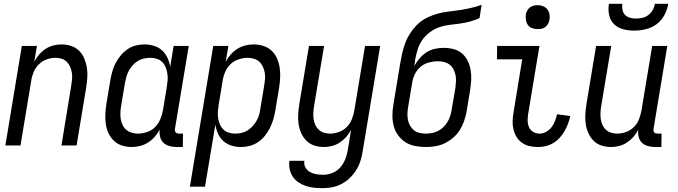

<svg xmlns="http://www.w3.org/2000/svg" viewBox="-20 -760 3540 1003"><path d="M8 0 94 -520H173L159 -438Q170 -458 184.5 -475Q199 -492 218 -504.5Q237 -517 258.5 -522.5Q280 -528 301 -528Q327 -528 351.5 -520Q376 -512 393.5 -494.5Q411 -477 420.5 -454Q430 -431 434 -405.5Q438 -380 436 -353.5Q434 -327 430 -301L380 0H301L352 -312Q355 -329 356.5 -346Q358 -363 355.5 -379.5Q353 -396 346.5 -411Q340 -426 329 -437Q318 -448 302.5 -453Q287 -458 270 -458Q247 -458 223.5 -449.5Q200 -441 182.5 -423.5Q165 -406 155.5 -383Q146 -360 143 -337L87 0Z M668 8Q641 8 616.5 0Q592 -8 574.5 -25Q557 -42 546.5 -65Q536 -88 532.5 -113.5Q529 -139 530.5 -166Q532 -193 536 -219L556 -339Q560 -362 566 -384.5Q572 -407 583 -428.5Q594 -450 609.5 -469Q625 -488 645 -502Q665 -516 688 -522Q711 -528 734 -528Q760 -528 784.5 -520.5Q809 -513 826.5 -497Q844 -481 854.5 -458.5Q865 -436 869 -411L887 -520H966L894 -87Q893 -82 894 -77Q895 -72 897.5 -68.5Q900 -65 905 -63.5Q910 -62 915 -62H936L935 8H903Q884 8 865.5 3Q847 -2 834 -14Q821 -26 816.5 -45Q812 -64 814 -83Q804 -63 788.5 -45.5Q773 -28 753.5 -15.5Q734 -3 711.5 2.5Q689 8 668 8ZM700 -62Q723 -62 747.5 -70Q772 -78 789.5 -95.5Q807 -113 817 -136.5Q827 -160 831 -183L851 -303Q854 -321 855.5 -339Q857 -357 854.5 -374Q852 -391 846 -407Q840 -423 828.5 -435Q817 -447 800.5 -452.5Q784 -458 766 -458Q750 -458 733 -454.5Q716 -451 701 -442Q686 -433 674 -420Q662 -407 653.5 -391.5Q645 -376 640.5 -360Q636 -344 633 -328L613 -208Q610 -191 609 -173.5Q608 -156 610.5 -139.5Q613 -123 620 -108Q627 -93 639 -82.5Q651 -72 667 -67Q683 -62 700 -62Z M972 215 1094 -520H1173L1159 -437Q1169 -457 1184.5 -474.5Q1200 -492 1219.5 -504.5Q1239 -517 1261.5 -522.5Q1284 -528 1305 -528Q1332 -528 1356.5 -520Q1381 -512 1399 -495Q1417 -478 1427 -455Q1437 -432 1441 -406.5Q1445 -381 1443.5 -354Q1442 -327 1438 -301L1418 -181Q1414 -158 1407.5 -135.5Q1401 -113 1390 -91.5Q1379 -70 1364 -51Q1349 -32 1328.5 -18Q1308 -4 1285 2Q1262 8 1239 8Q1213 8 1189 0.5Q1165 -7 1147 -23Q1129 -39 1119 -61.5Q1109 -84 1105 -109L1051 215ZM1208 -62Q1224 -62 1240.5 -65.5Q1257 -69 1272 -78Q1287 -87 1299 -100Q1311 -113 1320 -128.5Q1329 -144 1333.5 -160Q1338 -176 1340 -192L1360 -312Q1363 -329 1364.5 -346.5Q1366 -364 1363 -380.5Q1360 -397 1353 -412Q1346 -427 1334.5 -437.5Q1323 -448 1307 -453Q1291 -458 1274 -458Q1251 -458 1226.5 -450Q1202 -442 1184 -424.5Q1166 -407 1156 -383.5Q1146 -360 1143 -337L1123 -217Q1120 -199 1118.5 -181Q1117 -163 1119 -146Q1121 -129 1127.5 -113Q1134 -97 1145.5 -85Q1157 -73 1173.5 -67.5Q1190 -62 1208 -62Z M1664 223Q1641 223 1619 220.5Q1597 218 1576.5 211Q1556 204 1538.5 192Q1521 180 1509.5 163Q1498 146 1493.5 124.5Q1489 103 1492 80H1570Q1567 99 1575.5 114.5Q1584 130 1599 138.5Q1614 147 1632 150Q1650 153 1669 153Q1693 153 1717.5 143Q1742 133 1758.5 113.5Q1775 94 1784 70.5Q1793 47 1797 23L1814 -82Q1804 -62 1789 -45Q1774 -28 1755 -15.5Q1736 -3 1714.5 2.5Q1693 8 1672 8Q1646 8 1621.5 0Q1597 -8 1580 -25.5Q1563 -43 1553 -66Q1543 -89 1539.5 -114.5Q1536 -140 1538 -166.5Q1540 -193 1544 -219L1594 -520H1673L1621 -208Q1618 -191 1617 -174Q1616 -157 1618 -140.5Q1620 -124 1626.5 -109Q1633 -94 1644.5 -83Q1656 -72 1671.5 -67Q1687 -62 1704 -62Q1727 -62 1750.5 -70.5Q1774 -79 1791.5 -96.5Q1809 -114 1818 -137Q1827 -160 1831 -183L1887 -520H1966L1874 34Q1870 59 1862 83.5Q1854 108 1839.5 130.5Q1825 153 1805.5 171.5Q1786 190 1762 202Q1738 214 1713 218.5Q1688 223 1664 223Z M2204 8Q2175 8 2147.5 2.5Q2120 -3 2098 -17Q2076 -31 2060 -53Q2044 -75 2037 -101Q2030 -127 2030 -155.5Q2030 -184 2035 -213L2070 -425Q2075 -453 2081 -481Q2087 -509 2097.5 -536.5Q2108 -564 2125 -589.5Q2142 -615 2164 -635.5Q2186 -656 2213.5 -669Q2241 -682 2269.5 -689.5Q2298 -697 2326.5 -700Q2355 -703 2383.5 -707.5Q2412 -712 2440.5 -718.5Q2469 -725 2496 -735L2485 -665Q2459 -654 2433 -647Q2407 -640 2380.5 -636.5Q2354 -633 2327.5 -630Q2301 -627 2275 -618Q2249 -609 2225.5 -591.5Q2202 -574 2186 -551Q2170 -528 2162 -502Q2154 -476 2149 -450Q2148 -441 2147 -432.5Q2146 -424 2144 -415Q2156 -436 2172 -455Q2188 -474 2208.5 -487Q2229 -500 2252 -505Q2275 -510 2298 -510Q2324 -510 2349.5 -503.5Q2375 -497 2393.5 -481Q2412 -465 2423 -442.5Q2434 -420 2438.5 -394.5Q2443 -369 2441.5 -342.5Q2440 -316 2436 -290L2417 -174Q2412 -149 2403.5 -125Q2395 -101 2381 -79Q2367 -57 2346 -39.5Q2325 -22 2302 -11Q2279 0 2253.5 4Q2228 8 2204 8ZM2204 -62Q2220 -62 2236.5 -65Q2253 -68 2268.5 -76Q2284 -84 2296.5 -96Q2309 -108 2317.5 -122.5Q2326 -137 2331.5 -153Q2337 -169 2339 -185L2359 -301Q2361 -318 2362 -335Q2363 -352 2359.5 -368.5Q2356 -385 2348.5 -399Q2341 -413 2328.5 -422.5Q2316 -432 2300 -436Q2284 -440 2267 -440Q2244 -440 2220 -433.5Q2196 -427 2177 -411Q2158 -395 2147 -372Q2136 -349 2133 -326L2112 -201Q2109 -184 2108.5 -167Q2108 -150 2111 -134Q2114 -118 2122 -104Q2130 -90 2142 -80Q2154 -70 2170.5 -66Q2187 -62 2204 -62Z M2790 8Q2767 8 2745.5 3Q2724 -2 2706.5 -14.5Q2689 -27 2678 -45.5Q2667 -64 2662 -85.5Q2657 -107 2658 -130Q2659 -153 2663 -175L2708 -450H2576L2577 -520H2798L2739 -164Q2736 -146 2736.5 -128Q2737 -110 2744 -94.5Q2751 -79 2766 -70.5Q2781 -62 2799 -62Q2817 -62 2833.5 -71.5Q2850 -81 2861.5 -96Q2873 -111 2879.5 -128.5Q2886 -146 2890 -163L2959 -154Q2955 -134 2947.5 -114Q2940 -94 2929.5 -75.5Q2919 -57 2904 -40.5Q2889 -24 2870.5 -13Q2852 -2 2831.5 3Q2811 8 2790 8ZM2788 -608Q2774 -608 2760 -613Q2746 -618 2738 -629Q2730 -640 2727.5 -655Q2725 -670 2727 -685Q2729 -695 2734.5 -705Q2740 -715 2748.5 -721.5Q2757 -728 2767.5 -730.5Q2778 -733 2789 -733Q2803 -733 2817 -727.5Q2831 -722 2839.5 -711Q2848 -700 2850.5 -685Q2853 -670 2850 -655Q2848 -645 2842.5 -635Q2837 -625 2828.5 -618.5Q2820 -612 2809.5 -610Q2799 -608 2788 -608Z M3172 8Q3146 8 3121.5 0Q3097 -8 3080 -25.5Q3063 -43 3053 -66Q3043 -89 3039.5 -114.5Q3036 -140 3038 -166.5Q3040 -193 3044 -219L3094 -520H3173L3121 -208Q3118 -191 3117 -174Q3116 -157 3118 -140.5Q3120 -124 3126.5 -109Q3133 -94 3144.5 -83Q3156 -72 3171.5 -67Q3187 -62 3204 -62Q3227 -62 3250.5 -70.5Q3274 -79 3291.5 -96.5Q3309 -114 3318 -137Q3327 -160 3331 -183L3387 -520H3466L3394 -87Q3393 -82 3394 -77Q3395 -72 3397.5 -68.5Q3400 -65 3405 -63.5Q3410 -62 3415 -62H3436L3435 8H3403Q3384 8 3365.5 3Q3347 -2 3334 -14Q3321 -26 3316.5 -44.5Q3312 -63 3314 -82Q3304 -62 3289 -45Q3274 -28 3255 -15.5Q3236 -3 3214.5 2.5Q3193 8 3172 8ZM3293 -600Q3263 -600 3235 -607.5Q3207 -615 3187.5 -634Q3168 -653 3162 -681.5Q3156 -710 3161 -740H3231Q3229 -724 3232 -708Q3235 -692 3246 -681.5Q3257 -671 3272 -667Q3287 -663 3303 -663Q3319 -663 3336 -667Q3353 -671 3367 -681.5Q3381 -692 3390 -708Q3399 -724 3401 -740H3471Q3466 -710 3451 -681.5Q3436 -653 3410.5 -634Q3385 -615 3354 -607.5Q3323 -600 3293 -600Z"/></svg>

Font: Iosevka
Style: Italic
Weight: 400
Italic angle: -9°
Monospace: yes
Designer: Belleve Invis
Foundry: Belleve Invis
Version: Version 32.5.0; ttfautohint (v1.8.4)